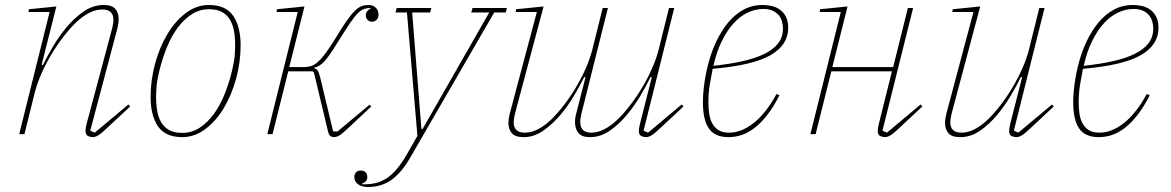

<svg xmlns="http://www.w3.org/2000/svg" viewBox="-20 -538 4698 770"><path d="M351 12Q343 12 333 7.5Q323 3 323 -13Q323 -24 327 -40L430 -425Q435 -447 435 -458Q435 -500 390 -500Q340 -500 285 -448Q261 -425 235 -391.5Q209 -358 186.5 -320.5Q164 -283 146.5 -243.5Q129 -204 120 -169L78 0H57L179 -490H94L96 -501L206 -512L147 -278L152 -277Q168 -310 192.5 -351.5Q217 -393 248 -430Q279 -467 316.5 -492.5Q354 -518 396 -518Q429 -518 442.5 -502Q456 -486 456 -461Q456 -447 451 -425L342 -14L360 -6L495 -119L502 -111L413 -28Q387 -3 374.5 4.5Q362 12 351 12Z M711 -5Q749 -5 780.5 -25.5Q812 -46 837 -80Q862 -114 880 -158.5Q898 -203 910 -252Q919 -290 921 -312.5Q923 -335 923 -357Q923 -389 918 -415.5Q913 -442 901 -461Q889 -480 869 -490.5Q849 -501 818 -501Q780 -501 748.5 -480.5Q717 -460 692 -426Q667 -392 649 -347.5Q631 -303 619 -254Q610 -216 608 -193.5Q606 -171 606 -149Q606 -117 611 -90.5Q616 -64 628 -45Q640 -26 660 -15.5Q680 -5 711 -5ZM711 12Q643 12 613.5 -31.5Q584 -75 584 -149Q584 -217 602 -283Q620 -349 651.5 -401.5Q683 -454 725.5 -486Q768 -518 818 -518Q886 -518 915.5 -474Q945 -430 945 -357Q945 -289 927 -223Q909 -157 877.5 -104.5Q846 -52 803 -20Q760 12 711 12Z M1319 12Q1311 12 1305 7.5Q1299 3 1296 -9L1239 -247L1234 -252H1136L1073 0H1052L1174 -490H1089L1091 -501L1201 -512L1140 -269H1201Q1215 -269 1227.5 -273Q1240 -277 1254 -289Q1268 -301 1284.5 -323Q1301 -345 1324 -382Q1351 -427 1370 -454Q1389 -481 1403.5 -495Q1418 -509 1430.5 -513.5Q1443 -518 1458 -518Q1475 -518 1486.5 -507.5Q1498 -497 1498 -479Q1498 -466 1490.5 -458.5Q1483 -451 1472 -451Q1461 -451 1454 -458.5Q1447 -466 1447 -475Q1447 -486 1452.5 -493Q1458 -500 1466 -503V-506Q1452 -506 1440 -502Q1428 -498 1414.5 -484.5Q1401 -471 1383.5 -445Q1366 -419 1339 -376Q1318 -342 1304 -321.5Q1290 -301 1279 -290Q1268 -279 1259.5 -274Q1251 -269 1241 -267V-264Q1249 -262 1254 -255Q1259 -248 1264 -228L1316 -11H1334L1462 -118L1469 -111L1389 -36Q1367 -15 1350.5 -1.5Q1334 12 1319 12Z M1456 212Q1431 212 1416 201Q1401 190 1401 172Q1401 161 1407.5 153.5Q1414 146 1427 146Q1440 146 1446.5 153.5Q1453 161 1453 172Q1453 191 1432 198V201H1444Q1498 201 1536.5 173Q1575 145 1611 82L1654 7L1612 -488H1566L1571 -506H1710L1705 -488H1633L1670 -21H1675L1942 -488H1870L1875 -506H2013L2008 -488H1962L1627 91Q1591 154 1550.5 183Q1510 212 1456 212Z M2080 12Q2046 12 2032.5 -4Q2019 -20 2019 -45Q2019 -59 2024 -81L2133 -490H2048L2050 -501L2160 -512L2045 -81Q2040 -59 2040 -48Q2040 -6 2085 -6Q2135 -6 2190 -58Q2214 -81 2240 -114.5Q2266 -148 2288.5 -185.5Q2311 -223 2328.5 -262.5Q2346 -302 2355 -337L2397 -506H2418L2312 -83Q2310 -73 2308.5 -65Q2307 -57 2307 -49Q2307 -6 2351 -6Q2401 -6 2456 -58Q2480 -81 2506 -114.5Q2532 -148 2554.5 -185.5Q2577 -223 2594.5 -262.5Q2612 -302 2621 -337L2663 -506H2684L2561 -14L2579 -6L2714 -119L2721 -111L2632 -28Q2606 -3 2593.5 4.5Q2581 12 2570 12Q2562 12 2552 7.5Q2542 3 2542 -13Q2542 -23 2547 -43L2594 -228L2589 -229Q2573 -196 2548.5 -154.5Q2524 -113 2493 -76Q2462 -39 2425 -13.5Q2388 12 2346 12Q2313 12 2299.5 -5Q2286 -22 2286 -48Q2286 -67 2292 -87L2328 -228L2323 -229Q2308 -199 2284 -157.5Q2260 -116 2228.5 -78.5Q2197 -41 2159.5 -14.5Q2122 12 2080 12Z M2902 12Q2847 12 2823 -22.5Q2799 -57 2799 -128Q2799 -163 2805 -205.5Q2811 -248 2823 -291.5Q2835 -335 2854.5 -375.5Q2874 -416 2900.5 -448Q2927 -480 2961.5 -499Q2996 -518 3039 -518Q3058 -518 3076.5 -513.5Q3095 -509 3109.5 -498Q3124 -487 3132.5 -469.5Q3141 -452 3141 -426Q3141 -358 3070.5 -317Q3000 -276 2838 -262Q2832 -232 2826.5 -198.5Q2821 -165 2821 -128Q2821 -105 2824 -83Q2827 -61 2836 -44Q2845 -27 2861 -16.5Q2877 -6 2904 -6Q2954 -6 3003.5 -45.5Q3053 -85 3094 -161L3106 -156Q3082 -109 3057 -77Q3032 -45 3006 -25Q2980 -5 2954 3.5Q2928 12 2902 12ZM2841 -274Q2906 -281 2957.5 -292.5Q3009 -304 3045 -321.5Q3081 -339 3100.5 -364Q3120 -389 3120 -424Q3120 -438 3116 -452Q3112 -466 3103 -477Q3094 -488 3079 -495Q3064 -502 3041 -502Q3009 -502 2978.5 -487.5Q2948 -473 2922 -444.5Q2896 -416 2875 -373.5Q2854 -331 2841 -274Z M3528 12Q3520 12 3510 7.5Q3500 3 3500 -13Q3500 -23 3505 -43L3557 -252H3314L3251 0H3230L3352 -490H3267L3269 -501L3379 -512L3318 -269H3562L3621 -506H3642L3519 -14L3537 -6L3672 -119L3679 -111L3590 -28Q3564 -3 3551.5 4.5Q3539 12 3528 12Z M3831 12Q3797 12 3783.5 -4Q3770 -20 3770 -45Q3770 -59 3775 -81L3884 -490H3799L3801 -501L3911 -512L3796 -81Q3791 -59 3791 -48Q3791 -6 3836 -6Q3886 -6 3941 -58Q3965 -81 3991 -114.5Q4017 -148 4039.5 -185.5Q4062 -223 4079.5 -262.5Q4097 -302 4106 -337L4148 -506H4169L4046 -14L4064 -6L4199 -119L4206 -111L4117 -28Q4091 -3 4078.5 4.5Q4066 12 4055 12Q4047 12 4037 7.5Q4027 3 4027 -13Q4027 -23 4032 -43L4079 -228L4074 -229Q4058 -196 4033.5 -154.5Q4009 -113 3978 -76Q3947 -39 3910 -13.5Q3873 12 3831 12Z M4387 12Q4332 12 4308 -22.5Q4284 -57 4284 -128Q4284 -163 4290 -205.5Q4296 -248 4308 -291.5Q4320 -335 4339.5 -375.5Q4359 -416 4385.5 -448Q4412 -480 4446.5 -499Q4481 -518 4524 -518Q4543 -518 4561.5 -513.5Q4580 -509 4594.5 -498Q4609 -487 4617.5 -469.5Q4626 -452 4626 -426Q4626 -358 4555.5 -317Q4485 -276 4323 -262Q4317 -232 4311.5 -198.5Q4306 -165 4306 -128Q4306 -105 4309 -83Q4312 -61 4321 -44Q4330 -27 4346 -16.5Q4362 -6 4389 -6Q4439 -6 4488.5 -45.5Q4538 -85 4579 -161L4591 -156Q4567 -109 4542 -77Q4517 -45 4491 -25Q4465 -5 4439 3.5Q4413 12 4387 12ZM4326 -274Q4391 -281 4442.5 -292.5Q4494 -304 4530 -321.5Q4566 -339 4585.5 -364Q4605 -389 4605 -424Q4605 -438 4601 -452Q4597 -466 4588 -477Q4579 -488 4564 -495Q4549 -502 4526 -502Q4494 -502 4463.5 -487.5Q4433 -473 4407 -444.5Q4381 -416 4360 -373.5Q4339 -331 4326 -274Z"/></svg>

Font: IBM Plex Serif Thin
Style: Italic
Weight: 100
Italic angle: -14°
Designer: Mike Abbink, Paul van der Laan, Pieter van Rosmalen
Foundry: Bold Monday
Version: Version 3.001